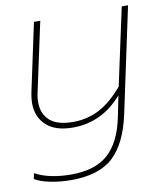

<svg xmlns="http://www.w3.org/2000/svg" viewBox="-81 -545 706 840"><g transform="rotate(-10 272.5 -125.0)"><path d="M7 197 12 172Q75 206 173 206Q279 206 336.5 154.5Q394 103 416 -5L435 -99Q344 5 216 5Q137 5 97 -32.5Q57 -70 57 -131Q57 -151 62 -176L127 -480H155L90 -178Q84 -153 84 -130Q84 -78 117.5 -48.5Q151 -19 221 -19Q284 -19 337.5 -47Q391 -75 443 -137L517 -480H545L445 -11Q418 113 355 171.5Q292 230 168 230Q119 230 75 221Q31 212 7 197Z"/></g></svg>

Font: Prompt Thin
Style: Italic
Weight: 250
Italic angle: -12°
Designer: Katatrad Team
Foundry: CadsonDemak
Version: Version 1.001